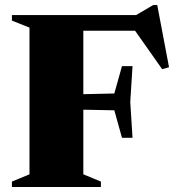

<svg xmlns="http://www.w3.org/2000/svg" viewBox="-20 -745 694 765"><path d="M508 -481.5 499 -338.5 508 -196H466L435.5 -305.5L232.5 -309.5V-368L435.5 -372.5L466 -481.5ZM590.5 -725H606.5L653.5 -477L626 -469.5L497.5 -652L558 -622.5H203.5V-685H522.5ZM312 -685V-50.5L382 -21.5V0H27.5V-21.5L97.5 -50.5V-635L27.5 -663V-685Z"/></svg>

Font: Newsreader 36pt ExtraBold
Style: Regular
Weight: 800
Designer: Hugues Gentile
Foundry: Production Type
Version: Version 1.003